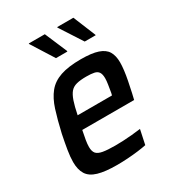

<svg xmlns="http://www.w3.org/2000/svg" viewBox="-173 -810 837 920"><g transform="rotate(-30 245.0 -350.0)"><path d="M205 8Q139 8 100 -3.5Q61 -15 44.5 -41Q28 -67 28 -109Q28 -137 34 -173.5Q40 -210 49 -254Q65 -324 81 -374Q97 -424 123 -456Q149 -488 193 -503Q237 -518 306 -518Q366 -518 400 -506.5Q434 -495 448 -471.5Q462 -448 462 -411Q462 -392 459 -367.5Q456 -343 450.5 -315Q445 -287 438 -255L430 -221H143Q137 -192 133.5 -171Q130 -150 130 -134Q130 -110 140 -98Q150 -86 175 -81.5Q200 -77 243 -77Q262 -77 286 -78Q310 -79 336 -81.5Q362 -84 385 -87L368 -7Q349 -3 321.5 0.5Q294 4 263.5 6Q233 8 205 8ZM159 -293H349L352 -305Q356 -329 359 -348Q362 -367 362 -381Q362 -403 354.5 -414.5Q347 -426 330.5 -429.5Q314 -433 287 -433Q254 -433 233 -427.5Q212 -422 199.5 -407.5Q187 -393 177.5 -365.5Q168 -338 159 -293ZM206 -582 129 -704 128 -708H217L269 -586V-582ZM365 -582 286 -704 285 -708H375L425 -586L426 -582Z"/></g></svg>

Font: Saira SemiCondensed Medium
Style: Italic
Weight: 500
Width: 4
Italic angle: -12°
Designer: Hector Gatti with collaboration of the Omnibus-Type team
Foundry: Omnibus-Type
Version: Version 1.101